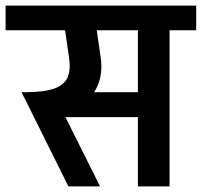

<svg xmlns="http://www.w3.org/2000/svg" viewBox="-50 -665 720 685"><path d="M278 -557V-645H455V-557ZM118 -247V-336H457V-247ZM80 -253 38 -336Q107 -336 143.5 -349Q180 -362 191.5 -390Q203 -418 196 -462H309Q316 -415 304.5 -377Q293 -339 266.5 -311Q240 -283 203 -268Q166 -253 121 -253ZM194 0 27 -336H139L307 0ZM196 -462 176 -600H289L309 -462ZM-30 -557V-645H396V-557ZM442 0V-633H555V0ZM348 -557V-645H650V-557Z"/></svg>

Font: Akshar Light Medium
Style: Regular
Weight: 500
Version: Version 1.100